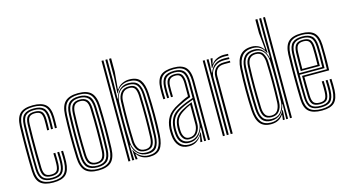

<svg xmlns="http://www.w3.org/2000/svg" viewBox="-87 -1133 2664 1474"><g transform="rotate(-15 1245.5 -396.0)"><path d="M183.5 7.2Q114.8 7.2 81.5 -21.4Q48.2 -50 45.8 -121.2Q44.5 -155.8 43.9 -201.2Q43.2 -246.8 43.2 -296.1Q43.2 -345.5 43.9 -392.5Q44.5 -439.5 45.8 -477.2Q48.8 -546.8 80.5 -577Q112.2 -607.2 182.8 -607.2Q251.2 -607.2 283.6 -578.4Q316 -549.5 318 -480Q318.2 -462 318.1 -438.1Q318 -414.2 317 -392.2H301.5Q302.5 -412.5 302.8 -436Q303 -459.5 302.5 -479.5Q300.8 -541.2 273.1 -567.9Q245.5 -594.5 182.8 -594.5Q119 -594.5 91.4 -566.8Q63.8 -539 61.2 -476.5Q59.5 -425.2 59 -360.6Q58.5 -296 59 -232.8Q59.5 -169.5 61 -122.5Q63.2 -59.2 92.4 -32.4Q121.5 -5.5 183.5 -5.5Q245.2 -5.5 272.6 -32.2Q300 -59 302.5 -121.8Q303.2 -140.8 303.1 -160.9Q303 -181 301.5 -209.5H317Q318 -186.5 318.4 -166Q318.8 -145.5 318 -121.2Q315 -52.5 284.2 -22.6Q253.5 7.2 183.5 7.2ZM183.5 -18.2Q128.8 -18.2 103.5 -43Q78.2 -67.8 76.2 -123Q75.2 -160 74.8 -206.5Q74.2 -253 74.1 -302Q74 -351 74.6 -396.1Q75.2 -441.2 76.5 -475.5Q78.8 -535.5 104.5 -558.6Q130.2 -581.8 182.8 -581.8Q236.8 -581.8 261.2 -558.5Q285.8 -535.2 287.2 -478.8Q287.5 -461.2 287.4 -438.9Q287.2 -416.5 286.2 -392.2H270.8Q272 -417.5 272 -440.1Q272 -462.8 271.8 -478.5Q270.8 -529.5 249.4 -549.2Q228 -569 182.8 -569Q138 -569 115.9 -548.9Q93.8 -528.8 91.8 -474.5Q90.8 -447 90.1 -404.5Q89.5 -362 89.1 -312.8Q88.8 -263.5 89.1 -214.9Q89.5 -166.2 90.8 -126.2Q92.8 -72.8 114.6 -51.9Q136.5 -31 183.5 -31Q228.8 -31 249.2 -51.2Q269.8 -71.5 271.8 -122.5Q272.5 -140.2 272.4 -160.2Q272.2 -180.2 270.8 -209.5H286.2Q287.8 -178.8 287.8 -159.6Q287.8 -140.5 287.2 -122.2Q284.5 -65.8 261.1 -42Q237.8 -18.2 183.5 -18.2ZM183.5 -43.8Q144 -43.8 126.1 -61.8Q108.2 -79.8 106.8 -126.8Q105.5 -173.8 105 -236.1Q104.5 -298.5 105.1 -361.5Q105.8 -424.5 107 -473.8Q108.8 -521 126.8 -538.6Q144.8 -556.2 182.8 -556.2Q221.8 -556.2 238.8 -538.6Q255.8 -521 256.5 -477.2Q256.8 -460.8 256.8 -439.8Q256.8 -418.8 255.5 -392.2H240Q241.2 -419 241.2 -440.1Q241.2 -461.2 241 -476.8Q240.5 -513 227.9 -528.2Q215.2 -543.5 182.8 -543.5Q151 -543.5 137.4 -528.2Q123.8 -513 122.5 -473Q121.2 -428.8 120.6 -368.2Q120 -307.8 120.4 -244.1Q120.8 -180.5 122.5 -126.5Q123.8 -88 137.1 -72.2Q150.5 -56.5 183.5 -56.5Q215.5 -56.5 227.8 -71.9Q240 -87.2 241 -124.5Q241.5 -143 241.5 -161.2Q241.5 -179.5 240 -209.5H255.5Q256.8 -181 256.9 -160.5Q257 -140 256.5 -124Q254.8 -79.8 238.5 -61.8Q222.2 -43.8 183.5 -43.8Z M542 7.2Q470.2 7.2 437.9 -25.2Q405.5 -57.8 402.5 -131.2Q399.2 -221.8 399.1 -302.8Q399 -383.8 402.5 -469.8Q405.8 -545.2 439.4 -576.2Q473 -607.2 542 -607.2Q614 -607.2 645.9 -574.5Q677.8 -541.8 681 -468.8Q684.2 -377.8 684.2 -296.8Q684.2 -215.8 681 -130.5Q677.8 -54.8 644.1 -23.8Q610.5 7.2 542 7.2ZM542 -5.5Q601.8 -5.5 632.1 -33.2Q662.5 -61 665.5 -130.8Q668.8 -215.8 668.9 -295.2Q669 -374.8 665.5 -468Q663 -533.2 635.1 -563.9Q607.2 -594.5 542 -594.5Q479 -594.5 449.8 -565.1Q420.5 -535.8 417.8 -467Q414.8 -390.8 414.5 -308.1Q414.2 -225.5 418 -130.8Q420.8 -60.2 451.8 -32.9Q482.8 -5.5 542 -5.5ZM542 -18.2Q487 -18.2 461.2 -44.6Q435.5 -71 433 -133.8Q430.2 -211.5 430 -297.1Q429.8 -382.8 433 -466.5Q435.8 -529.2 461.5 -555.5Q487.2 -581.8 542 -581.8Q594 -581.8 620.9 -556.8Q647.8 -531.8 650.2 -468.8Q653.2 -380.8 653.5 -299.1Q653.8 -217.5 650.5 -133.8Q647.8 -70.5 621.9 -44.4Q596 -18.2 542 -18.2ZM542 -31Q588 -31 610.4 -54.1Q632.8 -77.2 635 -134.2Q637.8 -205.8 638 -290Q638.2 -374.2 635 -465.8Q632.8 -523.2 610 -546.1Q587.2 -569 542 -569Q495.8 -569 473.2 -545.8Q450.8 -522.5 448.5 -466Q445.8 -393.8 445.4 -309.8Q445 -225.8 448.5 -133.8Q450.8 -76 474 -53.5Q497.2 -31 542 -31ZM542 -43.8Q505 -43.8 485.4 -63.5Q465.8 -83.2 463.8 -134.5Q457.8 -300 463.8 -465Q465.8 -514.2 484.2 -535.2Q502.8 -556.2 542 -556.2Q578.8 -556.2 598.2 -536.5Q617.8 -516.8 619.8 -465.5Q622.8 -381.5 622.8 -297.8Q622.8 -214 619.8 -134.8Q617.8 -85 599 -64.4Q580.2 -43.8 542 -43.8ZM542 -56.5Q573.8 -56.5 588.2 -75.1Q602.8 -93.8 604.2 -135.5Q607 -210.2 607.2 -291.4Q607.5 -372.5 604.2 -465Q602.8 -508.5 587.2 -526Q571.8 -543.5 542 -543.5Q509.8 -543.5 495.2 -524.8Q480.8 -506 479.2 -464.2Q476 -382.2 476 -304.1Q476 -226 479.2 -134.8Q480.8 -91 496.5 -73.8Q512.2 -56.5 542 -56.5Z M780.8 0V-800H796.2V0ZM811.5 0V-800H827V-606.2L825 -487.8H828.5Q839.2 -532.5 867.8 -557.2Q896.2 -582 937.2 -581.2Q989.8 -580.5 1011.1 -551.6Q1032.5 -522.8 1035.5 -466.5Q1039.8 -379.5 1039.8 -298.4Q1039.8 -217.2 1035.5 -134.8Q1032.2 -76.5 1011.4 -47.2Q990.5 -18 941.2 -18Q894.5 -18 864.2 -46Q834 -74 826.8 -118.5L823.2 -118.2L827 0ZM948.2 7.2Q917.2 7.2 891.4 -5.4Q865.5 -18 850.8 -40.5H847.5L853 -6.8L853.2 0H838.5L832.2 -75.5H835.8Q848.5 -44.8 877.8 -25Q907 -5.2 945 -5.2Q1000.5 -5.2 1023.6 -37.6Q1046.8 -70 1050.8 -135Q1054.8 -216.8 1054.9 -296.6Q1055 -376.5 1050.8 -466.8Q1047.2 -528 1024.1 -561.1Q1001 -594.2 943 -594.2Q908 -594.2 880.1 -577.6Q852.2 -561 838.5 -527.8H834.5L841.2 -652.2V-800H857.5V-692.5L845.5 -556.2H849.2Q865.5 -581.5 892.1 -594.2Q918.8 -607 948.2 -607Q1010 -607 1036 -571.9Q1062 -536.8 1066 -466.2Q1074.5 -290.8 1066 -134.8Q1061.5 -60.8 1034.5 -26.8Q1007.5 7.2 948.2 7.2ZM934.2 -30.8Q980 -30.8 999.1 -56.4Q1018.2 -82 1020.5 -136Q1023.2 -215.8 1023.6 -294.1Q1024 -372.5 1020.2 -467.8Q1018 -520.5 998.1 -544.5Q978.2 -568.5 935 -568.5Q885.5 -568.5 859.1 -538.1Q832.8 -507.8 830.2 -463.5Q826.8 -383.8 826.9 -305.1Q827 -226.5 830.2 -140Q832 -97.5 857.8 -64.1Q883.5 -30.8 934.2 -30.8ZM930.5 -44Q886.5 -44 866.5 -71.6Q846.5 -99.2 844.8 -140Q842 -216.8 841.9 -299.8Q841.8 -382.8 844.8 -462.8Q846.5 -501.5 867.6 -528.9Q888.8 -556.2 932.8 -556.2Q973 -556.2 988.2 -533.1Q1003.5 -510 1005 -466.2Q1008 -379.2 1008.1 -300.8Q1008.2 -222.2 1005 -135.2Q1003.2 -88.2 986.5 -66.1Q969.8 -44 930.5 -44ZM930.2 -56.5Q962.5 -56.5 975.4 -76.1Q988.2 -95.8 989.8 -135.2Q992.8 -217.8 993 -294.9Q993.2 -372 989.8 -466Q988 -504.8 975.9 -524.1Q963.8 -543.5 932.5 -543.5Q896.8 -543.5 879.2 -519.9Q861.8 -496.2 860.2 -462.5Q854 -302.5 860.2 -140Q861.8 -106.5 877.4 -81.5Q893 -56.5 930.2 -56.5Z M1413.2 0V-466Q1413.2 -534.8 1386.9 -564.6Q1360.5 -594.5 1299.5 -594.5Q1236.5 -594.5 1208.1 -567.8Q1179.8 -541 1177.5 -479.5Q1176.8 -459.5 1177 -436.8Q1177.2 -414 1178.5 -392.2H1163.2Q1162 -415 1161.8 -436.9Q1161.5 -458.8 1162.2 -480Q1164.5 -548.2 1196.5 -577.8Q1228.5 -607.2 1299.5 -607.2Q1368.8 -607.2 1398.6 -574.4Q1428.5 -541.5 1428.5 -466V0ZM1382.8 0V-37.2L1385.2 -107H1382Q1368.8 -68.8 1341 -43.2Q1313.2 -17.8 1269.5 -17.8Q1231.2 -17.8 1208.2 -42Q1185.2 -66.2 1182.2 -112.8Q1181.5 -126 1181.1 -136.8Q1180.8 -147.5 1181.2 -157.8Q1184 -205.2 1203.5 -239.8Q1223 -274.2 1273.5 -299.5Q1301 -313.2 1330.8 -325.1Q1360.5 -337 1382.5 -343.8V-466Q1382.5 -521 1363.4 -545Q1344.2 -569 1299.5 -569Q1252.5 -569 1231.2 -547.9Q1210 -526.8 1208.2 -478.2Q1207.5 -458.8 1207.8 -436.1Q1208 -413.5 1209 -392.2H1193.8Q1192.8 -414.2 1192.5 -437.1Q1192.2 -460 1193 -478.8Q1194.8 -534 1219.6 -557.9Q1244.5 -581.8 1299.5 -581.8Q1352.2 -581.8 1375 -554.9Q1397.8 -528 1397.8 -466V0ZM1261.2 7.5Q1211.8 7.5 1183.6 -23.4Q1155.5 -54.2 1151.5 -110.5Q1149.5 -139.2 1150.5 -160.5Q1153.8 -214.5 1178.1 -253.6Q1202.5 -292.8 1262.2 -323.2Q1288 -337 1307.6 -346.8Q1327.2 -356.5 1351.8 -365.2V-466Q1351.8 -503.5 1341 -523.5Q1330.2 -543.5 1299.5 -543.5Q1267.2 -543.5 1253.6 -527.4Q1240 -511.2 1239 -476.8Q1238.5 -462 1238.5 -440.8Q1238.5 -419.5 1239.5 -392.2H1224.2Q1223.2 -421.2 1223.1 -441.4Q1223 -461.5 1223.8 -478Q1225 -520.5 1243 -538.4Q1261 -556.2 1299.5 -556.2Q1338.2 -556.2 1352.6 -533.5Q1367 -510.8 1367 -466V-354.8Q1339 -345.2 1314.8 -334.1Q1290.5 -323 1267.5 -311.2Q1212.5 -283.2 1190.8 -246.5Q1169 -209.8 1166 -159.2Q1165.5 -147.5 1165.8 -136.2Q1166 -125 1167 -111.8Q1170.5 -60 1196 -32.5Q1221.5 -5 1265.5 -5Q1304 -5 1330.5 -24Q1357 -43 1371.5 -72.5H1375L1368.8 -13.2V0H1353.2V-4.5L1362.2 -46H1359.5Q1342.2 -20.5 1318.5 -6.5Q1294.8 7.5 1261.2 7.5ZM1274.5 -30.2Q1308 -30.2 1332 -48Q1356 -65.8 1369 -92.4Q1382 -119 1382 -145.5V-330.8Q1359 -323.5 1331.5 -312.1Q1304 -300.8 1279.2 -287.8Q1238 -265.8 1218.4 -235.2Q1198.8 -204.8 1196.5 -155Q1195.8 -144 1196.4 -134.2Q1197 -124.5 1197.8 -114.2Q1200.2 -72.5 1220.6 -51.4Q1241 -30.2 1274.5 -30.2ZM1277.8 -43.8Q1248.5 -43.8 1232.4 -63.8Q1216.2 -83.8 1213 -115.2Q1211 -137.5 1211.8 -154Q1214 -199.2 1230.9 -227.2Q1247.8 -255.2 1284.5 -276Q1301.8 -286 1323.8 -296.2Q1345.8 -306.5 1366.8 -314.5V-144Q1366.8 -106.2 1345 -75Q1323.2 -43.8 1277.8 -43.8ZM1279.8 -56.2Q1316.5 -56.2 1333.9 -83.1Q1351.2 -110 1351.2 -143V-297.2Q1334.5 -290 1319.4 -281.9Q1304.2 -273.8 1289.8 -264.2Q1257.5 -244 1242.9 -219.6Q1228.2 -195.2 1227.2 -154Q1226.5 -135.5 1228.2 -116.8Q1230.5 -91.2 1243.2 -73.8Q1256 -56.2 1279.8 -56.2Z M1584.5 -527.8 1593 -587V-600H1608.5L1608.8 -595.8L1597.8 -554H1600.8Q1615.2 -577 1642.8 -589.4Q1670.2 -601.8 1700 -601.8Q1712.8 -601.8 1733.2 -600.5V-586.8Q1717 -588 1701 -588Q1663.2 -588 1634.6 -573.9Q1606 -559.8 1589 -527.8ZM1562.5 0V-600H1577.8L1578 -563L1574.5 -493.2H1578.5Q1607.5 -574.2 1693.8 -574.2Q1704.5 -574.2 1715.6 -573.9Q1726.8 -573.5 1733.2 -573.2V-559.5Q1726 -560 1714.2 -560.2Q1702.5 -560.5 1691.2 -560.5Q1652.8 -560.5 1627.6 -544.6Q1602.5 -528.8 1590.2 -504.5Q1578 -480.2 1578 -454.8V0ZM1531.8 0V-600H1547.2V0ZM1593.5 0V-456Q1593.5 -494.2 1617.1 -519.9Q1640.8 -545.5 1685 -545.5H1733.2V-531.8Q1722 -531.8 1709.4 -531.8Q1696.8 -531.8 1685 -531.8Q1645.8 -531.8 1627.6 -510.8Q1609.5 -489.8 1609.5 -457.2V0Z M2080.2 0H2064.8V-800H2080.2ZM2049.5 0H2035L2037.8 -118.2L2034 -118.5Q2026.8 -73.8 1997.4 -45.9Q1968 -18 1921.5 -18Q1875.2 -18 1852.1 -46.1Q1829 -74.2 1825.2 -135Q1821.5 -212 1821.2 -294.1Q1821 -376.2 1825.2 -466Q1828.2 -521.2 1854.6 -551.2Q1881 -581.2 1932.8 -581.2Q1975.5 -581.2 2001 -554.4Q2026.5 -527.5 2033.2 -487.8H2036.8L2034 -611.5V-800H2049.5ZM1914.5 7.2Q1856 7.2 1827.6 -27.4Q1799.2 -62 1794.8 -135Q1786.5 -291 1794.8 -466.2Q1802.8 -607 1921.8 -607Q1951 -607 1975.1 -595Q1999.2 -583 2013.5 -559.2H2017.2L2003.5 -692.5V-800H2019.8V-659.2L2028.8 -530.8H2023Q1996.2 -594.2 1927 -594.2Q1870 -594.2 1841.8 -560.9Q1813.5 -527.5 1810.2 -466.5Q1806 -382.5 1806 -301.2Q1806 -220 1810.2 -135.2Q1814 -70.8 1838.8 -38Q1863.5 -5.2 1917.5 -5.2Q1955 -5.2 1983 -24.9Q2011 -44.5 2024 -75.5H2027.5L2023.2 0H2009L2009.2 -6.8L2013.5 -40.5H2010.2Q1978.5 7.2 1914.5 7.2ZM1928.5 -30.8Q1979.5 -30.8 2004.1 -64.2Q2028.8 -97.8 2030.8 -140Q2033.8 -223.2 2034 -304.6Q2034.2 -386 2031 -462.2Q2029.5 -489.2 2019.8 -513.5Q2010 -537.8 1989.5 -553.1Q1969 -568.5 1935.2 -568.5Q1845 -568.5 1840.8 -466Q1837.2 -376.5 1837.4 -300.2Q1837.5 -224 1840.8 -135Q1842.8 -83.5 1862.9 -57.1Q1883 -30.8 1928.5 -30.8ZM1932.2 -44Q1893.2 -44 1875.4 -66.9Q1857.5 -89.8 1855.8 -135.2Q1852.8 -221.5 1852.9 -303.5Q1853 -385.5 1855.8 -465.8Q1859 -556.2 1937.5 -556.2Q1981 -556.2 1997.8 -527.5Q2014.5 -498.8 2016.2 -462.8Q2019 -384.5 2019 -304.4Q2019 -224.2 2016 -140Q2014.5 -99 1993.6 -71.5Q1972.8 -44 1932.2 -44ZM1932.2 -56.5Q1967 -56.5 1983 -80.8Q1999 -105 2000.8 -140Q2004 -221.8 2003.9 -303.8Q2003.8 -385.8 2000.8 -462.5Q1999.5 -494.5 1986.4 -519Q1973.2 -543.5 1937.5 -543.5Q1874.2 -543.5 1871.2 -466Q1868 -383.2 1868 -303.5Q1868 -223.8 1871.2 -135.2Q1872.8 -96.2 1887 -76.4Q1901.2 -56.5 1932.2 -56.5Z M2318 7.2Q2248 7.2 2214.8 -21.5Q2181.5 -50.2 2179 -121.2Q2177.8 -155.8 2177.1 -201.2Q2176.5 -246.8 2176.5 -296.1Q2176.5 -345.5 2177.1 -392.5Q2177.8 -439.5 2179 -477.2Q2182 -546.5 2214.1 -576.9Q2246.2 -607.2 2317 -607.2Q2384 -607.2 2416 -578.5Q2448 -549.8 2451.2 -479.5Q2452.2 -451.2 2452.6 -396.2Q2453 -341.2 2450.2 -277.2H2253.5Q2253.5 -195 2255.8 -126.5Q2257 -88 2270.5 -72.2Q2284 -56.5 2318 -56.5Q2348.2 -56.5 2360.5 -71Q2372.8 -85.5 2374.2 -125Q2375.8 -158 2373.2 -209.5H2388.8Q2391 -157.5 2389.8 -124.2Q2387.8 -78.8 2371.9 -61.2Q2356 -43.8 2318 -43.8Q2276.5 -43.8 2259 -62Q2241.5 -80.2 2240 -125Q2239 -156 2238.6 -203Q2238.2 -250 2238.2 -290H2435.5Q2437.5 -348.5 2437.2 -400Q2437 -451.5 2435.8 -479.2Q2433 -544.2 2403.8 -569.4Q2374.5 -594.5 2317 -594.5Q2253 -594.5 2225 -566.5Q2197 -538.5 2194.5 -476.5Q2192.8 -425.2 2192.2 -360.5Q2191.8 -295.8 2192.2 -232.5Q2192.8 -169.2 2194.2 -122.5Q2196.5 -58.2 2225.6 -31.9Q2254.8 -5.5 2318 -5.5Q2379.5 -5.5 2406.1 -31.9Q2432.8 -58.2 2435.8 -122Q2436.5 -138.8 2436.2 -162Q2436 -185.2 2434.8 -209.5H2450.2Q2451.2 -187.8 2451.6 -164Q2452 -140.2 2451.2 -121.2Q2448 -51.5 2417.5 -22.1Q2387 7.2 2318 7.2ZM2318 -18.2Q2261.8 -18.2 2236.8 -41.8Q2211.8 -65.2 2209.5 -123Q2208.5 -160 2207.9 -206.4Q2207.2 -252.8 2207.2 -301.8Q2207.2 -350.8 2207.9 -395.9Q2208.5 -441 2209.8 -475.2Q2212 -534.2 2237.5 -558Q2263 -581.8 2317 -581.8Q2367.5 -581.8 2392.6 -559.4Q2417.8 -537 2420.5 -478.5Q2421.5 -455.5 2421.9 -408.4Q2422.2 -361.2 2420.5 -302.8H2222.8Q2222.8 -251.2 2223 -211Q2223.2 -170.8 2224.2 -124.2Q2225 -73.8 2245.8 -52.4Q2266.5 -31 2318 -31Q2362.8 -31 2382.6 -50.9Q2402.5 -70.8 2405 -123Q2406.5 -157.8 2404 -209.5H2419.5Q2422 -158 2420.5 -122.5Q2417.8 -64.8 2394.8 -41.5Q2371.8 -18.2 2318 -18.2ZM2223 -315.5H2405.5Q2407 -366.5 2406.5 -411.2Q2406 -456 2405 -478Q2402.8 -529.8 2381.5 -549.4Q2360.2 -569 2317 -569Q2270.8 -569 2248.9 -548.1Q2227 -527.2 2225 -474.5Q2224.2 -448 2223.6 -403.9Q2223 -359.8 2223 -315.5ZM2238.2 -328.2Q2238.5 -359.8 2238.9 -398.2Q2239.2 -436.8 2240.2 -473.8Q2242 -519.5 2259.8 -537.9Q2277.5 -556.2 2317 -556.2Q2354.8 -556.2 2371.2 -538.4Q2387.8 -520.5 2389.8 -477Q2390.5 -459 2391 -419Q2391.5 -379 2390 -328.2ZM2253.8 -341H2374.8Q2376 -385.2 2375.5 -422.9Q2375 -460.5 2374.2 -476.5Q2372.8 -514.2 2359.6 -528.9Q2346.5 -543.5 2317 -543.5Q2284.8 -543.5 2270.9 -527.9Q2257 -512.2 2255.8 -473Q2255 -443.8 2254.5 -411.2Q2254 -378.8 2253.8 -341Z"/></g></svg>

Font: Big Shoulders Inline Display Medium
Style: Regular
Weight: 500
Designer: Patric King
Foundry: XO Type Co
Version: Version 1.000